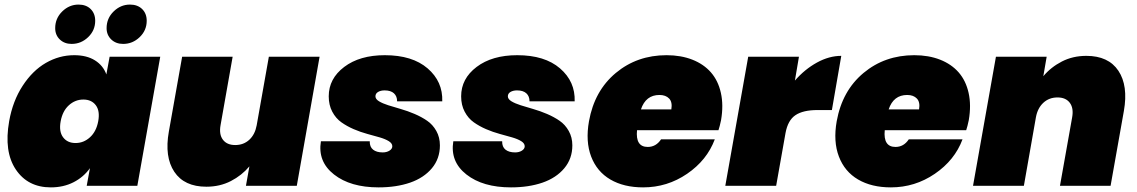

<svg xmlns="http://www.w3.org/2000/svg" viewBox="-20 -812 4969 839"><path d="M20 -282.2Q35.6 -370.6 78.9 -437Q122.1 -503.4 180.4 -537.1Q238.8 -570.8 304.2 -570.8Q358.9 -570.8 394.8 -548.3Q430.7 -525.9 444.8 -486.8L459 -564H680.2L580.1 0H358.9L373 -77.1Q345.2 -38.1 301.3 -15.6Q257.3 6.8 202.1 6.8Q101.6 6.8 49.1 -71.3Q-3.4 -149.4 20 -282.2ZM373.3 -212.2Q400.9 -237.3 409.2 -282.2Q417.5 -327.1 398.7 -352.1Q379.9 -377 344.2 -377Q308.6 -377 281 -352.1Q253.4 -327.1 245.1 -282.2Q236.8 -237.3 255.6 -212.2Q274.4 -187 310.1 -187Q345.7 -187 373.3 -212.2ZM293 -620.1Q261.7 -620.1 241.5 -639.4Q221.2 -658.7 221.2 -689Q221.2 -731.9 252 -762Q282.7 -792 323.2 -792Q356.4 -792 376.2 -772.5Q396 -752.9 396 -721.2Q396 -679.2 365.2 -649.7Q334.5 -620.1 293 -620.1ZM518.1 -620.1Q486.3 -620.1 466.1 -639.6Q445.8 -659.2 445.8 -689Q445.8 -731.9 476.6 -762Q507.3 -792 547.9 -792Q581.1 -792 601.1 -772.5Q621.1 -752.9 621.1 -721.2Q621.1 -679.2 590.3 -649.7Q559.6 -620.1 518.1 -620.1Z M1376.5 -564 1276.9 0H1054.7L1069.8 -85Q1036.6 -45.4 988.8 -20.8Q940.9 3.9 881.8 3.9Q785.2 3.9 741.7 -61.3Q698.2 -126.5 717.8 -236.8L775.9 -564H996.6L943.8 -265.1Q936.5 -224.6 954.1 -201.4Q971.7 -178.2 1007.8 -178.2Q1044.4 -178.2 1069.3 -201.2Q1094.2 -224.1 1101.6 -264.2L1154.8 -564Z M1902.3 -176.8Q1902.3 -118.7 1867.2 -76.7Q1832 -34.7 1772 -13.9Q1711.9 6.8 1634.3 6.8Q1511.2 6.8 1439.5 -49.6Q1367.7 -106 1382.3 -194.8H1595.7Q1595.2 -169.9 1610.4 -158Q1625.5 -146 1652.3 -146Q1669.9 -146 1682.1 -153.8Q1694.3 -161.6 1694.3 -172.9Q1694.3 -185.5 1679 -195.1Q1663.6 -204.6 1639.2 -211.7Q1614.7 -218.8 1585 -226.8Q1555.2 -234.9 1525.6 -247.6Q1496.1 -260.3 1471.7 -277.6Q1447.3 -294.9 1431.9 -324Q1416.5 -353 1416.5 -391.1Q1416.5 -468.3 1484.1 -519.5Q1551.8 -570.8 1661.6 -570.8Q1781.7 -570.8 1848.6 -513.2Q1915.5 -455.6 1912.6 -369.1H1715.3Q1715.3 -391.6 1701.4 -404.3Q1687.5 -417 1660.6 -417Q1643.6 -417 1632.1 -410.2Q1620.6 -403.3 1620.6 -391.1Q1620.6 -378.9 1636.2 -369.4Q1651.9 -359.9 1676.5 -352.1Q1701.2 -344.2 1731.2 -335.7Q1761.2 -327.1 1791.5 -314.2Q1821.8 -301.3 1846.4 -284.4Q1871.1 -267.6 1886.7 -239.7Q1902.3 -211.9 1902.3 -176.8Z M2481 -176.8Q2481 -118.7 2445.8 -76.7Q2410.6 -34.7 2350.6 -13.9Q2290.5 6.8 2212.9 6.8Q2089.8 6.8 2018.1 -49.6Q1946.3 -106 1960.9 -194.8H2174.3Q2173.8 -169.9 2189 -158Q2204.1 -146 2231 -146Q2248.5 -146 2260.7 -153.8Q2272.9 -161.6 2272.9 -172.9Q2272.9 -185.5 2257.6 -195.1Q2242.2 -204.6 2217.8 -211.7Q2193.4 -218.8 2163.6 -226.8Q2133.8 -234.9 2104.2 -247.6Q2074.7 -260.3 2050.3 -277.6Q2025.9 -294.9 2010.5 -324Q1995.1 -353 1995.1 -391.1Q1995.1 -468.3 2062.7 -519.5Q2130.4 -570.8 2240.2 -570.8Q2360.4 -570.8 2427.2 -513.2Q2494.1 -455.6 2491.2 -369.1H2293.9Q2293.9 -391.6 2280 -404.3Q2266.1 -417 2239.3 -417Q2222.2 -417 2210.7 -410.2Q2199.2 -403.3 2199.2 -391.1Q2199.2 -378.9 2214.8 -369.4Q2230.5 -359.9 2255.1 -352.1Q2279.8 -344.2 2309.8 -335.7Q2339.8 -327.1 2370.1 -314.2Q2400.4 -301.3 2425 -284.4Q2449.7 -267.6 2465.3 -239.7Q2481 -211.9 2481 -176.8Z M2861.8 -397Q2801.8 -397 2780.8 -334H2913.6Q2918.9 -365.7 2904.1 -381.3Q2889.2 -397 2861.8 -397ZM3103.5 -203.1Q3069.3 -111.8 2982.4 -52.5Q2895.5 6.8 2790.5 6.8Q2706.1 6.8 2647.2 -27.6Q2588.4 -62 2563.2 -127.9Q2538.1 -193.8 2553.7 -282.2Q2577.6 -415.5 2670.9 -493.2Q2764.2 -570.8 2892.6 -570.8Q2955.6 -570.8 3005.4 -551.3Q3055.2 -531.7 3086.7 -495.6Q3118.2 -459.5 3130.1 -406Q3142.1 -352.5 3130.9 -287.1Q3125 -258.8 3119.6 -243.2H2763.7Q2756.3 -169.9 2810.5 -169.9Q2846.7 -169.9 2868.7 -203.1Z M3412.6 -231 3371.6 0H3149.4L3249.5 -564H3471.2L3453.6 -460Q3496.6 -509.3 3549.8 -538.6Q3603 -567.9 3656.2 -567.9L3615.2 -331.1H3552.2Q3489.3 -331.1 3456.1 -308.8Q3422.9 -286.6 3412.6 -231Z M3944.3 -397Q3884.3 -397 3863.3 -334H3996.1Q4001.5 -365.7 3986.6 -381.3Q3971.7 -397 3944.3 -397ZM4186 -203.1Q4151.9 -111.8 4064.9 -52.5Q3978 6.8 3873 6.8Q3788.6 6.8 3729.7 -27.6Q3670.9 -62 3645.8 -127.9Q3620.6 -193.8 3636.2 -282.2Q3660.2 -415.5 3753.4 -493.2Q3846.7 -570.8 3975.1 -570.8Q4038.1 -570.8 4087.9 -551.3Q4137.7 -531.7 4169.2 -495.6Q4200.7 -459.5 4212.6 -406Q4224.6 -352.5 4213.4 -287.1Q4207.5 -258.8 4202.1 -243.2H3846.2Q3838.9 -169.9 3893.1 -169.9Q3929.2 -169.9 3951.2 -203.1Z M4611.8 0 4665 -298.8Q4672.4 -339.4 4654.8 -362.8Q4637.2 -386.2 4601.1 -386.2Q4564.5 -386.2 4539.3 -363Q4514.2 -339.8 4506.8 -299.8L4454.1 0H4231.9L4332 -564H4553.7L4539.1 -479Q4572.3 -518.6 4620.1 -543.2Q4668 -567.9 4727.1 -567.9Q4823.7 -567.9 4867.2 -502.7Q4910.6 -437.5 4891.1 -327.1L4833 0Z"/></svg>

Font: SVN-Poppins Black
Style: Italic
Weight: 900
Italic angle: -10°
Designer: Ninad Kale (Devanagari), Jonny Pinhorn (Latin)
Foundry: Indian Type Foundry
Version: Version 3.002 2017